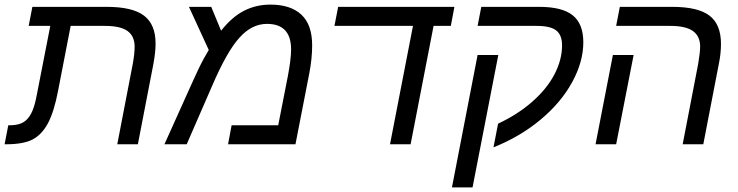

<svg xmlns="http://www.w3.org/2000/svg" viewBox="-40 -629 3216 837"><path d="M169.9 -93.3Q143.6 -43.5 103.5 -21.7Q63.5 0 -15.1 0H-20L-3.9 -83H3.9Q48.8 -83 72.8 -104Q89.8 -118.7 101.1 -145.3Q112.3 -171.9 120.1 -213.9L179.2 -516.1H85L101.1 -599.1H425.8Q537.1 -599.1 587.6 -561Q638.2 -522.9 638.2 -439Q638.2 -402.3 628.9 -351.1L561 0H471.2L539.1 -352.1Q546.9 -395.5 546.9 -425.8Q546.9 -471.2 516.1 -493.7Q485.4 -516.1 417 -516.1H268.1L212.9 -231.9Q196.3 -144.5 169.9 -93.3Z M1139.2 -608.9Q1226.6 -608.9 1273.7 -565.2Q1320.8 -521.5 1320.8 -431.2Q1320.8 -402.3 1317.6 -371.6Q1314.5 -340.8 1308.1 -308.1L1248 0H954.1L969.7 -83H1172.9L1214.8 -296.9Q1229 -372.1 1229 -413.1Q1229 -469.2 1202.6 -497.1Q1176.3 -524.9 1124 -524.9Q1058.1 -524.9 1004.4 -465.3Q949.7 -405.8 884.8 -254.9L773.9 0H676.8L794.9 -262.2Q810.1 -295.9 823.2 -323.7Q836.4 -351.6 848.4 -373.5Q860.4 -395.5 870.1 -411.1L783.7 -599.1H880.9L923.8 -495.1Q971.2 -555.2 1023.7 -582Q1076.2 -608.9 1139.2 -608.9Z M1850.1 -516.1 1750 0H1660.2L1760.3 -516.1H1418L1434.1 -599.1H1940.9L1925.3 -516.1Z M2454.1 -270.5Q2405.3 -181.2 2315.7 -106.7Q2226.1 -32.2 2111.3 13.2L2131.3 -89.8Q2174.8 -110.4 2212.4 -134.5Q2250 -158.7 2281.2 -186.5Q2344.2 -241.7 2377.2 -305.2Q2410.2 -368.7 2410.2 -431.2Q2410.2 -476.1 2385 -496.1Q2359.9 -516.1 2299.3 -516.1H2042L2058.1 -599.1H2311Q2411.1 -599.1 2457 -562Q2502.9 -524.9 2502.9 -444.8Q2502.9 -359.4 2454.1 -270.5ZM2132.3 -389.2 2020 188H1930.2L2042 -389.2Z M3093.8 -351.1 3025.9 0H2936L3003.9 -352.1Q3012.2 -401.9 3012.2 -425.8Q3012.2 -470.7 2981.2 -493.4Q2950.2 -516.1 2881.8 -516.1H2646L2662.1 -599.1H2891.1Q3002.9 -599.1 3053 -560.8Q3103 -522.5 3103 -438Q3103 -395.5 3093.8 -351.1ZM2722.2 -389.2 2646 0H2556.2L2631.8 -389.2Z"/></svg>

Font: Arimo
Style: Italic
Weight: 400
Italic angle: -12°
Designer: Steve Matteson
Foundry: Monotype Imaging Inc.
Version: Version 1.33